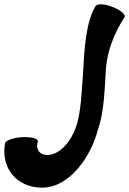

<svg xmlns="http://www.w3.org/2000/svg" viewBox="-116 -587 593 882"><path d="M323 -559C278 -485 271 -358 266 -256C259 -172 257 -67 232 -1C210 63 158 125 101 125C65 125 46 97 58 62C59 49 26 41 -16 43C-57 46 -92 59 -93 72C-113 186 -38 275 77 275C201 275 301 139 336 1C363 -76 365 -185 371 -277C378 -354 408 -434 456 -508C463 -520 438 -541 401 -555C365 -570 330 -571 323 -559Z"/></svg>

Font: Nupuram Black Oblique
Style: Regular
Weight: 900
Designer: Santhosh Thottingal (santhosh.thottingal@gmail.com)
Foundry: SMC
Version: Version 1.000